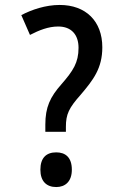

<svg xmlns="http://www.w3.org/2000/svg" viewBox="-20 -744 500 775"><path d="M163 -212H246V-232C246 -283 258 -308 306 -362C356 -421 393 -468 393 -553C393 -659 326 -724 221 -724C164 -724 108 -705 66 -683L101 -603C138 -622 175 -637 215 -637C268 -637 297 -604 297 -551C297 -491 275 -458 228 -404C182 -352 163 -311 163 -241ZM143 -59C143 -12 168 11 207 11C243 11 270 -11 270 -59C270 -109 244 -129 207 -129C167 -129 143 -107 143 -59Z"/></svg>

Font: Noto Sans Gurmukhi UI Condensed Medium
Style: Regular
Weight: 500
Width: 3
Designer: Jelle Bosma - Monotype Design Team
Foundry: Monotype Imaging Inc.
Version: Version 2.004